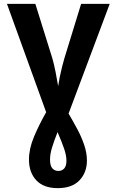

<svg xmlns="http://www.w3.org/2000/svg" viewBox="-20 -734 603 994"><path d="M279 240Q206 240 168 199.5Q130 159 130 92Q130 36 156 -26Q182 -88 219 -153L16 -714H163L251 -432Q260 -401 268 -360Q276 -319 281 -288Q284 -309 289.5 -336Q295 -363 301.5 -388.5Q308 -414 313 -431L400 -714H548L335 -146Q358 -107 380 -66Q402 -25 416 16.5Q430 58 430 97Q430 159 391.5 199.5Q353 240 279 240ZM282 151Q301 151 312.5 138Q324 125 324 98Q324 71 312 36Q300 1 278 -50Q260 -5 249.5 29.5Q239 64 239 92Q239 124 251 137.5Q263 151 282 151Z"/></svg>

Font: Noto Sans Mono SemiCondensed
Style: Bold
Weight: 700
Width: 4
Designer: Monotype Design Team
Foundry: Monotype Imaging Inc.
Version: Version 2.014